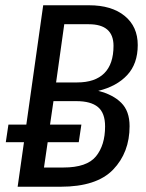

<svg xmlns="http://www.w3.org/2000/svg" viewBox="-20 -709 555 729"><path d="M472 -230Q472 -130 409.5 -65Q347 0 210 0H47L71 -169H2L12 -236H80L144 -689H318Q404 -689 453.5 -648.5Q503 -608 503 -538Q503 -467 463 -424Q423 -381 353 -364Q409 -350 440.5 -318.5Q472 -287 472 -230ZM224 -617 193 -396H273Q341 -396 376 -431Q411 -466 411 -535Q411 -617 317 -617ZM379 -229Q379 -280 352 -302.5Q325 -325 270 -325H183L170 -236H289L279 -169H161L147 -73H221Q310 -73 344.5 -115.5Q379 -158 379 -229Z"/></svg>

Font: Fira Sans Extra Condensed
Style: Italic
Weight: 400
Width: 3
Italic angle: -8°
Designer: Carrois Corporate & Edenspiekermann AG
Foundry: Carrois Corporate GbR & Edenspiekermann AG
Version: Version 4.203